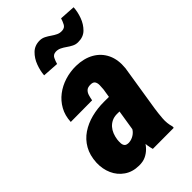

<svg xmlns="http://www.w3.org/2000/svg" viewBox="-230 -828 916 916"><g transform="rotate(-45 227.5 -370.0)"><path d="M237.3 -127.4 275.4 -366.7Q276.4 -379.9 276.9 -393.6Q277.3 -407.2 271.5 -417Q265.6 -426.8 248 -426.8Q229.5 -427.2 220.2 -418.7Q210.9 -410.2 206.8 -396.5Q202.6 -382.8 200.2 -368.2L55.2 -367.2Q57.1 -408.7 75 -440.7Q92.8 -472.7 121.6 -494.6Q150.4 -516.6 186.5 -527.8Q222.7 -539.1 261.7 -538.6Q314 -537.6 351.8 -516.1Q389.6 -494.6 408 -455.8Q426.3 -417 420.9 -363.8L383.8 -130.4Q379.4 -101.1 377 -69.6Q374.5 -38.1 383.3 -9.3L382.8 0L241.2 0.5Q231.9 -30.3 232.4 -63Q232.9 -95.7 237.3 -127.4ZM288.6 -322.8 274.4 -237.8 235.8 -238.3Q217.3 -237.8 202.9 -230.7Q188.5 -223.6 178 -211.7Q167.5 -199.7 161.4 -184.3Q155.3 -168.9 152.8 -151.4Q151.4 -139.6 151.9 -128.2Q152.3 -116.7 158 -109.1Q163.6 -101.6 178.7 -101.1Q194.3 -101.1 208.7 -108.2Q223.1 -115.2 232.9 -127Q242.7 -138.7 244.6 -154.8L261.7 -94.2Q252.9 -73.7 242.2 -54.7Q231.4 -35.6 216.8 -21Q202.1 -6.3 183.3 2.4Q164.6 11.2 138.2 10.7Q95.2 10.3 64.5 -11Q33.7 -32.2 18.3 -66.9Q2.9 -101.6 4.4 -143.1Q6.8 -190.9 26.4 -225.1Q45.9 -259.3 78.1 -281Q110.4 -302.7 150.6 -313Q190.9 -323.2 234.4 -323.2ZM372.1 -749.5 451.7 -744.6Q450.2 -715.3 439 -684.6Q427.7 -653.8 406 -632.3Q384.3 -610.8 349.1 -611.3Q333.5 -611.3 320.1 -618.2Q306.6 -625 294.4 -633.8Q282.2 -642.6 269.3 -648.9Q256.3 -655.3 241.7 -654.8Q223.1 -653.8 215.8 -638.7Q208.5 -623.5 204.6 -608.9L122.6 -614.3Q124.5 -642.6 136 -673.6Q147.5 -704.6 169.7 -726.1Q191.9 -747.6 226.6 -747.1Q241.7 -746.6 254.9 -739.7Q268.1 -732.9 280.5 -724.1Q293 -715.3 305.9 -709.2Q318.8 -703.1 334 -704.1Q352.5 -705.1 360.1 -720Q367.7 -734.9 372.1 -749.5Z"/></g></svg>

Font: Roboto Condensed ExtraBold
Style: Italic
Weight: 800
Italic angle: -12°
Designer: Christian Robertson
Foundry: Google
Version: Version 3.008; 2023